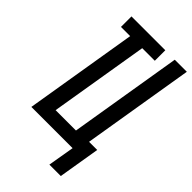

<svg xmlns="http://www.w3.org/2000/svg" viewBox="-267 -815 1047 1047"><g transform="rotate(45 256.5 -291.0)"><path d="M341 153 367 0H49L157 -654H86V-735H347V-654H250L155 -81H312L420 -735H513L406 -88H469L429 153Z"/></g></svg>

Font: Iosevka Semibold
Style: Italic
Weight: 600
Italic angle: -9°
Monospace: yes
Designer: Belleve Invis
Foundry: Belleve Invis
Version: Version 32.5.0; ttfautohint (v1.8.4)